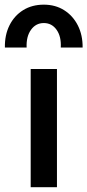

<svg xmlns="http://www.w3.org/2000/svg" viewBox="-52 -784 366 804"><path d="M76.5 0V-495H186.5V0ZM-31.5 -585Q-32.5 -637.5 -12.2 -678Q8 -718.5 45 -741.5Q82 -764.5 131.5 -764.5Q180 -764.5 216.8 -741.2Q253.5 -718 274 -677.5Q294.5 -637 294 -585H202.5Q205 -631 185 -659.2Q165 -687.5 131.5 -687.5Q98 -687.5 77.8 -659.2Q57.5 -631 59.5 -585Z"/></svg>

Font: Geologica
Style: Regular
Weight: 400
Designer: Sindre Bremnes, Frode Helland
Foundry: Monokrom Skriftforlag AS
Version: Version 1.010; ttfautohint (v1.8.4.7-5d5b);gftools[0.9.28]